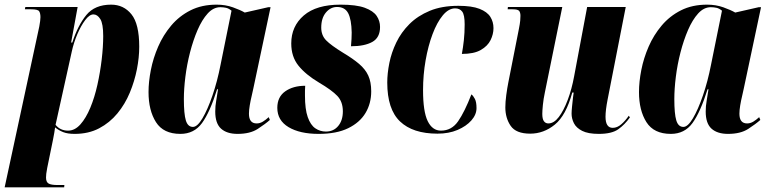

<svg xmlns="http://www.w3.org/2000/svg" viewBox="-32 -566 3312 826"><path d="M137 -452Q142 -479 142 -492Q142 -509 136.5 -517.5Q131 -526 102 -526H75L77 -536H302L274 -383H279Q303 -457 339.5 -501.5Q376 -546 446 -546Q500 -546 533.5 -504.5Q567 -463 567 -365Q567 -319 557 -268Q547 -217 526.5 -167.5Q506 -118 473 -78Q440 -38 394.5 -14Q349 10 289 10Q259 10 240 2.5Q221 -5 205 -18Q204 -7 201.5 5.5Q199 18 196 35L171 157Q168 173 167 181.5Q166 190 166 198Q166 217 177 223.5Q188 230 216 230H245L244 240H-12ZM261 -4Q290 -4 314 -31Q338 -58 356.5 -102.5Q375 -147 387 -201Q399 -255 405.5 -310Q412 -365 412 -411Q412 -464 399.5 -484Q387 -504 370 -504Q353 -504 334.5 -479.5Q316 -455 300.5 -418.5Q285 -382 277 -345L207 -29Q227 -4 261 -4Z M744 10Q671 10 639 -40.5Q607 -91 607 -170Q607 -214 617 -265Q627 -316 648.5 -365.5Q670 -415 704.5 -456Q739 -497 787.5 -521.5Q836 -546 900 -546Q938 -546 970 -534.5Q1002 -523 1021 -512L1122 -535H1132L1058 -186Q1056 -175 1051 -154.5Q1046 -134 1042.5 -113Q1039 -92 1039 -77Q1039 -35 1072 -35Q1086 -35 1098.5 -42.5Q1111 -50 1124 -62L1129 -50Q1110 -33 1077 -11.5Q1044 10 990 10Q944 10 919 -12.5Q894 -35 894 -86Q894 -110 898 -132Q902 -154 906 -182H902Q871 -83 837 -36.5Q803 10 744 10ZM798 -20Q817 -20 839 -57Q861 -94 882 -155Q903 -216 917 -288L964 -520Q952 -530 940 -532.5Q928 -535 916 -535Q886 -535 861.5 -508Q837 -481 818 -437Q799 -393 785.5 -340.5Q772 -288 765.5 -235.5Q759 -183 759 -140Q759 -76 767.5 -48Q776 -20 798 -20Z M1339 10Q1258 10 1209.5 -19Q1161 -48 1161 -102Q1161 -149 1195 -173Q1229 -197 1281 -197Q1280 -186 1280 -175.5Q1280 -165 1280 -155Q1280 -96 1292 -62Q1304 -28 1324.5 -14Q1345 0 1370 0Q1403 0 1423 -24Q1443 -48 1443 -87Q1443 -128 1419.5 -153Q1396 -178 1340 -211Q1283 -245 1252 -283.5Q1221 -322 1221 -379Q1221 -453 1275 -499.5Q1329 -546 1433 -546Q1501 -546 1537.5 -532.5Q1574 -519 1588.5 -497.5Q1603 -476 1603 -450Q1603 -404 1569.5 -385.5Q1536 -367 1478 -367Q1481 -400 1481 -426Q1480 -482 1466 -509Q1452 -536 1418 -536Q1390 -536 1370 -512Q1350 -488 1350 -447Q1350 -414 1371 -392.5Q1392 -371 1444 -339Q1486 -314 1513 -291Q1540 -268 1552.5 -240.5Q1565 -213 1565 -173Q1565 -121 1540.5 -80Q1516 -39 1466 -14.5Q1416 10 1339 10Z M1850 9Q1744 9 1689 -43.5Q1634 -96 1634 -211Q1634 -250 1643 -295Q1652 -340 1673 -383.5Q1694 -427 1729.5 -462.5Q1765 -498 1817 -519.5Q1869 -541 1940 -541Q1998 -541 2031 -528Q2064 -515 2077.5 -493.5Q2091 -472 2091 -445Q2091 -419 2078.5 -393.5Q2066 -368 2036.5 -351Q2007 -334 1955 -334Q1960 -361 1963.5 -392.5Q1967 -424 1967 -461Q1967 -502 1956.5 -516Q1946 -530 1926 -530Q1898 -530 1873 -500Q1848 -470 1829 -419.5Q1810 -369 1799 -306.5Q1788 -244 1788 -178Q1788 -86 1808 -45Q1828 -4 1865 -4Q1911 -4 1939 -44.5Q1967 -85 1996 -160Q2004 -154 2011 -140.5Q2018 -127 2018 -101Q2018 -73 1996 -48Q1974 -23 1936.5 -7Q1899 9 1850 9Z M2544 10Q2498 10 2472.5 -3Q2447 -16 2437 -36Q2427 -56 2427 -77Q2427 -88 2429 -108Q2431 -128 2433 -145.5Q2435 -163 2436 -168H2430Q2403 -69 2355 -30Q2307 9 2249 9Q2188 9 2165 -24.5Q2142 -58 2142 -104Q2142 -127 2146 -157Q2150 -187 2155 -212L2200 -440Q2205 -465 2206 -477.5Q2207 -490 2207 -498Q2207 -512 2201.5 -519Q2196 -526 2173 -526H2152L2153 -536H2387L2312 -168Q2306 -140 2303.5 -114.5Q2301 -89 2301 -76Q2301 -54 2308 -44.5Q2315 -35 2327 -35Q2351 -35 2372 -62.5Q2393 -90 2410.5 -136.5Q2428 -183 2438 -238L2494 -536H2660L2582 -138Q2573 -92 2573 -64Q2573 -16 2604 -16Q2623 -16 2640.5 -31Q2658 -46 2673 -68L2678 -61Q2656 -30 2628 -10Q2600 10 2544 10Z M2854 10Q2781 10 2749 -40.5Q2717 -91 2717 -170Q2717 -214 2727 -265Q2737 -316 2758.5 -365.5Q2780 -415 2814.5 -456Q2849 -497 2897.5 -521.5Q2946 -546 3010 -546Q3048 -546 3080 -534.5Q3112 -523 3131 -512L3232 -535H3242L3168 -186Q3166 -175 3161 -154.5Q3156 -134 3152.5 -113Q3149 -92 3149 -77Q3149 -35 3182 -35Q3196 -35 3208.5 -42.5Q3221 -50 3234 -62L3239 -50Q3220 -33 3187 -11.5Q3154 10 3100 10Q3054 10 3029 -12.5Q3004 -35 3004 -86Q3004 -110 3008 -132Q3012 -154 3016 -182H3012Q2981 -83 2947 -36.5Q2913 10 2854 10ZM2908 -20Q2927 -20 2949 -57Q2971 -94 2992 -155Q3013 -216 3027 -288L3074 -520Q3062 -530 3050 -532.5Q3038 -535 3026 -535Q2996 -535 2971.5 -508Q2947 -481 2928 -437Q2909 -393 2895.5 -340.5Q2882 -288 2875.5 -235.5Q2869 -183 2869 -140Q2869 -76 2877.5 -48Q2886 -20 2908 -20Z"/></svg>

Font: Noto Serif Display ExtraCondensed Black
Style: Italic
Weight: 900
Width: 2
Italic angle: -12°
Designer: Monotype Design Team
Foundry: Monotype Imaging Inc.
Version: Version 2.009